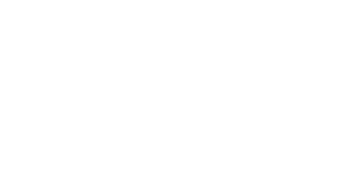

<svg xmlns="http://www.w3.org/2000/svg" viewBox="-20 -370 640 340"><path d="M300 -350Q300 -350 300 -350Q300 -350 300 -350Q300 -350 300 -350Q300 -350 300 -350Q300 -350 300 -350Q300 -350 300 -350Q300 -350 300 -350Q300 -350 300 -350Q300 -350 300 -350Q300 -350 300 -350Q300 -350 300 -350Q300 -350 300 -350ZM500 -350Q500 -350 500 -350Q500 -350 500 -350Q500 -350 500 -350Q500 -350 500 -350Q500 -350 500 -350Q500 -350 500 -350Q500 -350 500 -350Q500 -350 500 -350Q500 -350 500 -350Q500 -350 500 -350Q500 -350 500 -350Q500 -350 500 -350ZM500 -250Q500 -250 500 -250Q500 -250 500 -250Q500 -250 500 -250Q500 -250 500 -250Q500 -250 500 -250Q500 -250 500 -250Q500 -250 500 -250Q500 -250 500 -250Q500 -250 500 -250Q500 -250 500 -250Q500 -250 500 -250Q500 -250 500 -250ZM100 -150Q100 -150 100 -150Q100 -150 100 -150Q100 -150 100 -150Q100 -150 100 -150Q100 -150 100 -150Q100 -150 100 -150Q100 -150 100 -150Q100 -150 100 -150Q100 -150 100 -150Q100 -150 100 -150Q100 -150 100 -150Q100 -150 100 -150ZM100 -250Q100 -250 100 -250Q100 -250 100 -250Q100 -250 100 -250Q100 -250 100 -250Q100 -250 100 -250Q100 -250 100 -250Q100 -250 100 -250Q100 -250 100 -250Q100 -250 100 -250Q100 -250 100 -250Q100 -250 100 -250Q100 -250 100 -250ZM100 -350Q100 -350 100 -350Q100 -350 100 -350Q100 -350 100 -350Q100 -350 100 -350Q100 -350 100 -350Q100 -350 100 -350Q100 -350 100 -350Q100 -350 100 -350Q100 -350 100 -350Q100 -350 100 -350Q100 -350 100 -350Q100 -350 100 -350ZM200 -50Q200 -50 200 -50Q200 -50 200 -50Q200 -50 200 -50Q200 -50 200 -50Q200 -50 200 -50Q200 -50 200 -50Q200 -50 200 -50Q200 -50 200 -50Q200 -50 200 -50Q200 -50 200 -50Q200 -50 200 -50Q200 -50 200 -50ZM500 -150Q500 -150 500 -150Q500 -150 500 -150Q500 -150 500 -150Q500 -150 500 -150Q500 -150 500 -150Q500 -150 500 -150Q500 -150 500 -150Q500 -150 500 -150Q500 -150 500 -150Q500 -150 500 -150Q500 -150 500 -150Q500 -150 500 -150ZM400 -50Q400 -50 400 -50Q400 -50 400 -50Q400 -50 400 -50Q400 -50 400 -50Q400 -50 400 -50Q400 -50 400 -50Q400 -50 400 -50Q400 -50 400 -50Q400 -50 400 -50Q400 -50 400 -50Q400 -50 400 -50Q400 -50 400 -50ZM300 -250Q300 -250 300 -250Q300 -250 300 -250Q300 -250 300 -250Q300 -250 300 -250Q300 -250 300 -250Q300 -250 300 -250Q300 -250 300 -250Q300 -250 300 -250Q300 -250 300 -250Q300 -250 300 -250Q300 -250 300 -250Q300 -250 300 -250ZM300 -150Q300 -150 300 -150Q300 -150 300 -150Q300 -150 300 -150Q300 -150 300 -150Q300 -150 300 -150Q300 -150 300 -150Q300 -150 300 -150Q300 -150 300 -150Q300 -150 300 -150Q300 -150 300 -150Q300 -150 300 -150Q300 -150 300 -150Z"/></svg>

Font: TINY 5x3
Style: Regular
Weight: 400
Designer: Jack Halten Fahnestock
Foundry: Velvetyne Type Foundry
Version: Version 1.002